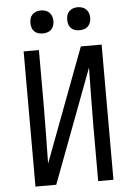

<svg xmlns="http://www.w3.org/2000/svg" viewBox="-62 -994 724 1040"><g transform="rotate(-5 300.0 -474.0)"><path d="M88 0V-735H171V-441Q171 -360 169.5 -279.5Q168 -199 167 -118L399 -735H512V0H429V-294Q429 -375 430.5 -455.5Q432 -536 433 -617L201 0ZM400 -823Q387 -823 375 -826.5Q363 -830 354 -839Q345 -848 341.5 -860Q338 -872 338 -885Q338 -898 341.5 -910Q345 -922 354 -931Q363 -940 375 -944Q387 -948 400 -948Q413 -948 425 -944Q437 -940 446 -931Q455 -922 459 -910Q463 -898 463 -885Q463 -872 459 -860Q455 -848 446 -839Q437 -830 425 -826.5Q413 -823 400 -823ZM200 -823Q187 -823 175 -826.5Q163 -830 154 -839Q145 -848 141.5 -860Q138 -872 138 -885Q138 -898 141.5 -910Q145 -922 154 -931Q163 -940 175 -944Q187 -948 200 -948Q213 -948 225 -944Q237 -940 246 -931Q255 -922 259 -910Q263 -898 263 -885Q263 -872 259 -860Q255 -848 246 -839Q237 -830 225 -826.5Q213 -823 200 -823Z"/></g></svg>

Font: Iosevka Mono
Style: Regular
Weight: 400
Designer: Belleve Invis
Foundry: Belleve Invis
Version: Version 11.1.1